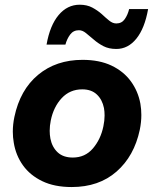

<svg xmlns="http://www.w3.org/2000/svg" viewBox="-20 -760 638 794"><path d="M276.5 13.5Q205 13.5 154.8 -10.8Q104.5 -35 75 -76.2Q45.5 -117.5 37 -169.5Q33 -192 33 -215.5Q33 -245.5 39.5 -276.5Q63 -388.5 137.5 -450.5Q212 -512.5 321.5 -512.5Q391 -512.5 441 -488.8Q491 -465 521 -424Q551 -383 560.5 -331.5Q564.5 -308.5 564.5 -284.5Q564.5 -254.5 558 -223Q535 -114.5 462 -50.5Q389 13.5 276.5 13.5ZM281 -108.5Q332 -108.5 364.2 -146.2Q396.5 -184 407.5 -237.5Q412.5 -261 412.5 -282.5Q412.5 -298.5 410 -313Q403 -348 380.5 -369.2Q358 -390.5 320 -390.5Q269 -390.5 235.2 -354.2Q201.5 -318 190 -262Q185.5 -240 185.5 -219Q185.5 -202.5 188.5 -186.5Q195.5 -151.5 218.5 -130Q241.5 -108.5 281 -108.5ZM461 -557.5Q430 -557.5 407.5 -569.2Q385 -581 367.5 -596.5Q350 -611.5 335.5 -623.2Q321 -635 306.5 -635Q283.5 -635 270.2 -617.2Q257 -599.5 250.5 -575.5H172.5Q186.5 -655 222.5 -697.8Q258.5 -740.5 309.5 -740.5Q339.5 -740.5 361.5 -728.8Q383.5 -717 400.5 -702Q417 -686.5 431.5 -674.8Q446 -663 461 -663Q483.5 -663 496 -681Q508.5 -699 514 -722.5H592.5Q578.5 -643 544 -600.2Q509.5 -557.5 461 -557.5Z"/></svg>

Font: Heraclito
Style: Bold Italic
Weight: 700
Italic angle: -12°
Designer: Kostas Bartsokas (font) & Cristiano Sobral (main changes)
Foundry: Kostas Bartsokas (font) & Cristiano Sobral (main changes)
Version: Version 1.00;July 8, 2020;FontCreator 13.0.0.2655 64-bit